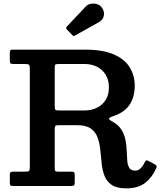

<svg xmlns="http://www.w3.org/2000/svg" viewBox="-20 -1023 882 1056"><path d="M839.5 -98.5Q819 -50 780 -18.5Q741 13 674.5 13Q622.5 13 594.8 -5.8Q567 -24.5 555 -55.5Q543 -86.5 539.2 -123.8Q535.5 -161 531.8 -198Q528 -235 517 -266Q506 -297 479.8 -315.8Q453.5 -334.5 404 -334.5H302.5Q286.5 -334.5 283.8 -329.8Q281 -325 281 -309V-97Q281 -85.5 284.2 -82.2Q287.5 -79 299.5 -79H373Q384.5 -79 387.8 -75.2Q391 -71.5 391 -59.5V-21Q391 -7.5 387.2 -3.8Q383.5 0 370 0H51Q40.5 0 37.2 -3.2Q34 -6.5 34 -17V-60Q34 -72 37.8 -75.5Q41.5 -79 52.5 -79H118.5Q134.5 -79 139.2 -82.5Q144 -86 144 -102V-646.5Q144 -663 139.2 -667Q134.5 -671 118.5 -671H53.5Q39.5 -671 36.8 -675.8Q34 -680.5 34 -694.5V-732.5Q34 -743 37 -746.5Q40 -750 50.5 -750H447Q545 -750 605.2 -724Q665.5 -698 693.2 -653Q721 -608 721 -551.5Q721 -490.5 693 -447.2Q665 -404 597 -382Q581 -376.5 579.5 -371Q578 -365.5 595.5 -356Q630.5 -337.5 647.5 -310.5Q664.5 -283.5 670.2 -252.8Q676 -222 677 -192.2Q678 -162.5 680 -138.2Q682 -114 691.5 -99.2Q701 -84.5 724.5 -84.5Q754 -84.5 775.5 -129.5Q779.5 -137.5 783.2 -140.2Q787 -143 796 -138L829 -120.5Q838 -115.5 840.8 -111.2Q843.5 -107 839.5 -98.5ZM305 -415.5H447Q482 -415.5 512 -429.8Q542 -444 560.5 -472.2Q579 -500.5 579 -542.5Q579 -584.5 560.5 -613.2Q542 -642 512 -656.5Q482 -671 447 -671H303.5Q287 -671 284 -667.5Q281 -664 281 -647.5V-439Q281 -423 284.8 -419.2Q288.5 -415.5 305 -415.5ZM377 -830.5 348 -860.5Q340 -869.5 348 -877.5L452 -987.5Q462.5 -999 479.8 -1002.2Q497 -1005.5 514 -1000.2Q531 -995 540.5 -981Q557 -956.5 550.8 -934.5Q544.5 -912.5 525.5 -902L395 -829Q389 -825 385.5 -825Q382 -825 377 -830.5Z"/></svg>

Font: Besley SemiBold
Style: Regular
Weight: 600
Designer: Owen Earl
Foundry: indestructible type*
Version: Version 2.001; ttfautohint (v1.8.3)